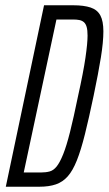

<svg xmlns="http://www.w3.org/2000/svg" viewBox="-20 -708 412 728"><path d="M2 0 147 -688H258Q298 -688 323.5 -679.5Q349 -671 360.5 -649.5Q372 -628 372 -589Q372 -549 362.5 -490Q353 -431 335 -345Q317 -259 302 -199Q287 -139 271.5 -100Q256 -61 237 -39.5Q218 -18 192 -9Q166 0 129 0ZM70 -54H135Q154 -54 168.5 -58Q183 -62 195 -77Q207 -92 219.5 -123Q232 -154 245.5 -207.5Q259 -261 276 -344Q296 -434 304 -489Q312 -544 312 -573Q312 -594 308.5 -606Q305 -618 298 -624Q291 -630 281 -632Q271 -634 258 -634H194Z"/></svg>

Font: Saira UltraCondensed
Style: Italic
Weight: 400
Width: 1
Italic angle: -12°
Designer: Hector Gatti with collaboration of the Omnibus-Type team
Foundry: Omnibus-Type
Version: Version 1.101